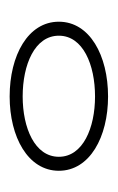

<svg xmlns="http://www.w3.org/2000/svg" viewBox="57 -843 244 398"><g transform="rotate(90 179.0 -644.0)"><path d="M180 -542C264 -542 334 -580 334 -644C334 -708 264 -746 180 -746C95 -746 25 -708 25 -644C25 -580 95 -542 180 -542ZM180 -569C114 -569 54 -594 54 -644C54 -694 114 -719 180 -719C245 -719 305 -694 305 -644C305 -594 245 -569 180 -569Z"/></g></svg>

Font: Sprat Extended Medium
Style: Regular
Weight: 500
Width: 9
Designer: Ethan Nakache
Foundry: Collletttivo
Version: Version 2.000;Glyphs 3.2 (3217)